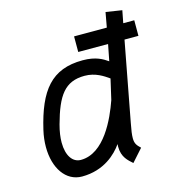

<svg xmlns="http://www.w3.org/2000/svg" viewBox="-104 -778 796 871"><g transform="rotate(-15 293.5 -342.0)"><path d="M137.2 -251C171.9 -377.9 210.4 -434.6 303.7 -434.6C354.5 -434.6 390.1 -409.7 414.6 -392.6L392.6 -296.9C364.3 -215.8 299.8 -70.3 189.5 -70.3C151.4 -70.3 125 -106.4 125 -168.9C125 -192.9 128.9 -220.2 137.2 -251ZM521.5 -546.4H586.9V-619.6H535.2L546.4 -677.7L470.7 -689.5C470.2 -686 464.8 -656.2 458 -619.6H304.2V-546.4H444.3C437 -506.8 430.2 -473.6 429.2 -469.2C405.8 -485.4 375 -504.9 313.5 -504.9C166.5 -504.9 101.1 -420.9 60.1 -246.1C53.7 -218.8 50.8 -192.4 50.8 -167.5C50.8 -68.4 99.6 3.9 175.3 3.9C278.8 3.9 339.8 -55.7 368.2 -96.7C367.7 -92.3 367.7 -88.4 367.7 -84.5C367.7 -34.2 395.5 -13.2 415.5 4.9L467.3 -53.2C450.2 -69.3 441.9 -79.1 441.9 -104.5C441.9 -120.1 444.8 -141.6 451.2 -173.8Z"/></g></svg>

Font: Fantasque Sans Mono
Style: RegItalic
Weight: 400
Italic angle: -11°
Monospace: yes
Designer: Jany Belluz
Version: Version 1.6.3